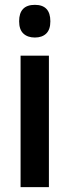

<svg xmlns="http://www.w3.org/2000/svg" viewBox="-20 -773 287 793"><path d="M124 -753Q188 -753 188 -685Q188 -651 171 -634.5Q154 -618 124 -618Q94 -618 76.5 -634.5Q59 -651 59 -685Q59 -753 124 -753ZM182 -543V0H65V-543Z"/></svg>

Font: Noto Sans Lao Looped Condensed SemiBold
Style: Regular
Weight: 600
Width: 3
Designer: Mark Frömberg, Ben Mitchell
Foundry: The Fontpad Ltd
Version: Version 1.002; ttfautohint (v1.8.4.7-5d5b)